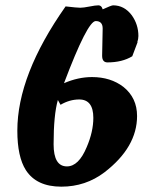

<svg xmlns="http://www.w3.org/2000/svg" viewBox="-20 -701 544 720"><path d="M495 -543H496L476 -490Q438 -467 383 -467Q363 -467 363 -492Q363 -509 364 -543Q365 -577 365 -594Q365 -622 339 -622Q308 -622 220 -389Q273 -412 325 -412Q395 -412 443 -375Q494 -334 494 -266Q494 -149 372 -55Q301 -1 210 -1Q117 -1 77 -63Q45 -113 45 -211Q45 -420 226 -677Q269 -672 281 -672Q293 -672 315.5 -676.5Q338 -681 349 -681Q361 -681 365 -666Q398 -681 404 -681Q446 -681 474 -644Q499 -609 499 -566Q499 -555 495 -543ZM207 -308 197 -326Q181 -270 181 -160Q181 -77 231 -77Q275 -77 305 -149Q330 -207 330 -259Q330 -328 277 -328Q241 -328 207 -308Z"/></svg>

Font: Ode an Erik AH
Style: Regular
Weight: 400
Designer: Andreas Höfeld
Foundry: Fontgrube AH
Version: Version 2.00